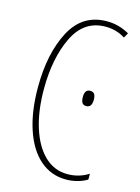

<svg xmlns="http://www.w3.org/2000/svg" viewBox="-113 -788 628 862"><g transform="rotate(15 201.5 -357.0)"><path d="M80 -357Q80 -256 104.5 -178.5Q129 -101 174 -58Q219 -15 280 -15Q334 -15 378 -43V-16Q359 -4 333 3Q307 10 280 10Q211 10 159.5 -34.5Q108 -79 80 -162.5Q52 -246 52 -358Q52 -515 107 -619.5Q162 -724 276 -724Q331 -724 380 -696L367 -673Q327 -699 276 -699Q176 -699 128 -600Q80 -501 80 -357ZM283 -403Q297 -403 303 -394.5Q309 -386 309 -368Q309 -332 283 -332Q269 -332 263.5 -341.5Q258 -351 258 -368Q258 -403 283 -403Z"/></g></svg>

Font: Noto Sans Display Thin Cond
Style: Regular
Weight: 250
Width: 3
Designer: Monotype Design team
Foundry: Monotype Imaging Inc.
Version: Version 1.000